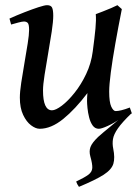

<svg xmlns="http://www.w3.org/2000/svg" viewBox="-20 -477 540 741"><path d="M315.9 -87.4Q315.9 -101.1 317.4 -117.7Q270.5 -55.7 223.9 -17.8Q177.2 20 133.3 20Q117.7 20 99.9 6.6Q82 -6.8 69.3 -33.7Q56.6 -60.5 56.6 -100.1Q56.6 -122.1 62 -158.2Q67.4 -194.3 74.5 -234.6Q81.5 -274.9 86.9 -309.1Q92.3 -343.3 92.3 -361.3Q92.3 -383.8 86.7 -388.9Q81.1 -394 72.3 -394Q65.9 -394 50.3 -389.9Q34.7 -385.7 22.9 -382.3L16.6 -405.3Q44.4 -418 74.5 -429.7Q104.5 -441.4 128.4 -449.2Q152.3 -457 161.6 -457Q176.3 -457 180.9 -447.8Q185.5 -438.5 185.5 -416Q185.5 -394.5 179.7 -355.5Q173.8 -316.4 166 -272Q158.2 -227.5 152.1 -188.5Q146 -149.4 146 -127.9Q146 -51.3 180.7 -51.3Q194.8 -51.3 218.8 -69.3Q242.7 -87.4 267.8 -118.9Q293 -150.4 312.5 -191.4Q332 -232.4 337.9 -278.3Q345.2 -332.5 348.4 -366.7Q351.6 -400.9 349.6 -422.4Q359.9 -426.3 376.5 -432.6Q393.1 -439 408.9 -445.8Q424.8 -452.6 433.1 -457L450.2 -441.9Q436.5 -373 425.3 -309.8Q414.1 -246.6 407.7 -198Q401.4 -149.4 401.4 -123.5Q401.4 -82.5 409.4 -65.4Q417.5 -48.3 426.3 -48.3Q435.1 -48.3 448.5 -51.5Q461.9 -54.7 481 -62L488.8 -39.6Q478.5 -32.2 467.8 -25.6Q457 -19 449.2 -14.6L440.4 -16.6Q419.9 -2 395.8 9Q371.6 20 361.3 20Q346.7 20 337.6 7.3Q328.6 -5.4 324 -23.9Q319.3 -42.5 317.6 -60.1Q315.9 -77.6 315.9 -87.4ZM273.9 223.6Q306.6 208 321 197.3Q335.4 186.5 336.2 171.1Q336.9 155.8 328.6 126.5Q323.2 106.9 329.1 90.6Q335 74.2 358.9 51.3Q377.4 34.7 404.8 12.5Q432.1 -9.8 473.6 -44.9L487.3 -39.6Q451.7 -5.4 435.3 18.1Q418.9 41.5 416 59.8Q413.1 78.1 417 96.7Q424.3 132.3 417.5 155Q410.6 177.7 379.9 197.5Q349.1 217.3 284.7 244.1Q277.3 233.9 273.9 223.6Z"/></svg>

Font: Gentium Book Plus
Style: Italic
Weight: 400
Italic angle: -8°
Designer: Victor Gaultney, Annie Olsen, Iska Routamaa, Becca Hirsbrunner
Foundry: SIL International
Version: Version 6.101